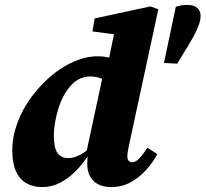

<svg xmlns="http://www.w3.org/2000/svg" viewBox="-20 -745 836 781"><path d="M741 -725Q770 -725 783 -712.5Q796 -700 796 -681Q796 -665 790 -647.5Q784 -630 774 -610Q764 -590 750 -567L701 -486L647 -489L695 -717Q705 -721 716 -723Q727 -725 741 -725ZM151 16Q115 16 87.5 0.5Q60 -15 45 -48Q30 -81 30 -133Q30 -189 50.5 -244.5Q71 -300 106.5 -348.5Q142 -397 186.5 -435Q231 -473 280.5 -494.5Q330 -516 377 -516Q402 -516 422.5 -511Q443 -506 461 -497Q479 -488 497 -473L435 -399Q411 -418 391 -426Q371 -434 346 -434Q334 -434 320.5 -430.5Q307 -427 294.5 -419.5Q282 -412 273 -402Q255 -384 241 -359Q227 -334 218 -305Q209 -276 204 -247.5Q199 -219 199 -195Q199 -143 214 -122.5Q229 -102 257 -102Q273 -102 288.5 -107.5Q304 -113 320.5 -124Q337 -135 354 -150L360 -107H335Q314 -75 286 -47Q258 -19 224 -1.5Q190 16 151 16ZM432 16Q386 16 360.5 -9Q335 -34 335 -78Q335 -88 335.5 -97.5Q336 -107 338 -118L330 -119L401 -450L414 -461L449 -632L496 -599L356 -617L365 -670L592 -719L624 -707L507 -165Q503 -146 500.5 -133Q498 -120 498 -109Q498 -98 503 -91.5Q508 -85 518 -85Q531 -85 545 -99Q559 -113 580 -144L620 -118Q600 -81 572 -51Q544 -21 509.5 -2.5Q475 16 432 16Z"/></svg>

Font: Source Serif 4 ExtraBold
Style: Italic
Weight: 800
Italic angle: -12°
Designer: Frank Grießhammer
Foundry: Adobe Systems Incorporated
Version: Version 4.004;hotconv 1.0.116;makeotfexe 2.5.65601